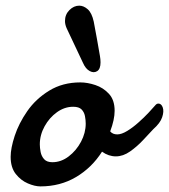

<svg xmlns="http://www.w3.org/2000/svg" viewBox="-20 -646 597 678"><path d="M122.6 12.2Q103 12.2 78.4 1.7Q53.7 -8.8 35.6 -31.7Q17.6 -54.7 17.6 -92.3Q17.6 -122.6 32 -166.5Q46.4 -210.4 76.2 -253.4Q106.4 -296.9 153.8 -325.9Q201.2 -355 263.7 -355Q288.6 -355 316.7 -345.7Q344.7 -336.4 364.7 -314.7Q384.8 -293 384.8 -254.9Q384.8 -223.6 369.1 -182.1Q377.9 -171.4 394 -171.4Q409.2 -171.4 429.2 -183.6Q449.2 -195.8 468.8 -213.4Q488.8 -231 505.1 -248.5Q521.5 -266.1 530.8 -276.9Q534.2 -280.3 539.1 -280.3Q549.8 -280.3 554.7 -266.6Q559.6 -252.9 552.7 -232.2Q545.9 -211.4 521 -189.5Q506.3 -173.8 485.1 -151.1Q463.9 -128.4 439.2 -111.1Q414.6 -93.8 389.2 -93.8Q363.3 -93.8 340.3 -110.4Q304.2 -53.7 248.5 -20.8Q192.9 12.2 122.6 12.2ZM165 -73.2Q195.8 -73.2 222.7 -93.8Q249.5 -114.3 266.1 -145.5Q282.7 -176.8 282.7 -209.5Q282.7 -222.2 280 -236.1Q277.3 -250 268.1 -259.5Q258.8 -269 238.3 -269Q208 -269 181.2 -249.8Q154.3 -230.5 137.5 -200Q120.6 -169.4 120.6 -136.2Q120.6 -124 123.5 -109.1Q126.5 -94.2 136 -83.7Q145.5 -73.2 165 -73.2ZM272.9 -424.3 215.3 -546.4Q209.5 -559.6 209.5 -571.8Q209.5 -594.7 225.1 -610.4Q240.7 -626 259.8 -626Q275.4 -626 289.8 -613.3Q304.2 -600.6 311 -569.8L322.3 -508.8L333 -447.8Q335 -436.5 335 -425.8Q335 -402.3 323.2 -394.8Q311.5 -387.2 296.9 -395Q282.2 -402.8 272.9 -424.3Z"/></svg>

Font: Damion
Style: Regular
Weight: 400
Designer: Vernon Adams
Foundry: Vernon Adams
Version: Version 1.100; ttfautohint (v1.8.4.7-5d5b)